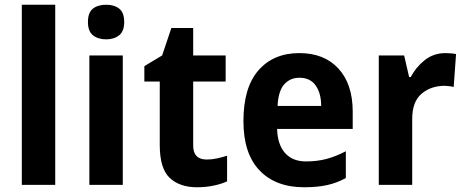

<svg xmlns="http://www.w3.org/2000/svg" viewBox="-20 -780 1963 810"><path d="M213 0H72V-760H213Z M428 -760Q462 -760 483 -743.5Q504 -727 504 -687Q504 -648 482.5 -631Q461 -614 428 -614Q394 -614 372.5 -631Q351 -648 351 -687Q351 -727 372 -743.5Q393 -760 428 -760ZM498 -546V0H357V-546Z M852 -107Q874 -107 894.5 -111.5Q915 -116 938 -123V-15Q915 -4 881.5 3Q848 10 811 10Q738 10 696 -29.5Q654 -69 654 -168V-436H589V-501L664 -546L703 -662H795V-546H932V-436H795V-166Q795 -107 852 -107Z M1243 -556Q1348 -556 1408 -490.5Q1468 -425 1468 -309V-236H1149Q1151 -170 1182.5 -134.5Q1214 -99 1271 -99Q1318 -99 1357.5 -109.5Q1397 -120 1439 -142V-29Q1401 -8 1359.5 1Q1318 10 1263 10Q1143 10 1075 -61Q1007 -132 1007 -269Q1007 -411 1070.5 -483.5Q1134 -556 1243 -556ZM1243 -452Q1204 -452 1179 -424Q1154 -396 1151 -333H1335Q1335 -386 1312 -419Q1289 -452 1243 -452Z M1859 -556Q1869 -556 1881.5 -555Q1894 -554 1904 -552L1894 -413Q1887 -415 1875 -416.5Q1863 -418 1856 -418Q1798 -418 1758.5 -384.5Q1719 -351 1719 -278V0H1578V-546H1685L1706 -455H1713Q1734 -496 1771.5 -526Q1809 -556 1859 -556Z"/></svg>

Font: Noto Sans Gujarati UI SemiCondensed
Style: Bold
Weight: 700
Width: 4
Designer: Jelle Bosma - Monotype Design Team, Universal Thirst
Foundry: Monotype Imaging Inc.
Version: Version 2.106; ttfautohint (v1.8.4.7-5d5b)